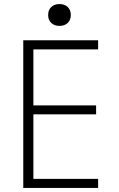

<svg xmlns="http://www.w3.org/2000/svg" viewBox="-20 -929 590 949"><path d="M95 0V-730H465V-685H145V-408H455V-364H145V-45H465V0ZM274 -801Q249 -801 233.5 -815.5Q218 -830 218 -855Q218 -880 233.5 -894.5Q249 -909 274 -909Q299 -909 314.5 -894.5Q330 -880 330 -855Q330 -830 314.5 -815.5Q299 -801 274 -801Z"/></svg>

Font: M PLUS Code Latin SemiExpanded Light
Style: Regular
Weight: 300
Width: 6
Designer: Coji Morishita
Foundry: UNDERFOREST DESIGN
Version: Version 1.002; ttfautohint (v1.8.3)